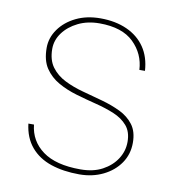

<svg xmlns="http://www.w3.org/2000/svg" viewBox="-68 -608 618 676"><g transform="rotate(10 241.5 -270.0)"><path d="M259 7Q202 7 157.5 -8Q113 -23 85.5 -55.5Q58 -88 52 -138H72Q78 -80 125 -45.5Q172 -11 260 -11Q306 -11 338.5 -28.5Q371 -46 389 -74Q407 -102 407 -135Q407 -171 388.5 -192.5Q370 -214 340 -226.5Q310 -239 274 -248Q238 -257 202 -267.5Q166 -278 136 -295Q106 -312 87.5 -339.5Q69 -367 69 -412Q69 -448 91 -479Q113 -510 151 -528.5Q189 -547 238 -547Q292 -547 333 -528.5Q374 -510 397.5 -475.5Q421 -441 424 -392H404Q401 -449 360 -489Q319 -529 238 -529Q195 -529 161.5 -512.5Q128 -496 108.5 -469.5Q89 -443 89 -412Q89 -372 107.5 -347Q126 -322 156 -307Q186 -292 221.5 -282.5Q257 -273 293 -263Q329 -253 359 -238.5Q389 -224 407.5 -199.5Q426 -175 426 -135Q426 -94 404 -62Q382 -30 344 -11.5Q306 7 259 7Z"/></g></svg>

Font: Poppins Devanagari Thin
Style: Regular
Weight: 100
Designer: Ninad Kale (Devanagari), Jonny Pinhorn (Latin)
Foundry: Indian Type Foundry
Version: 4.005